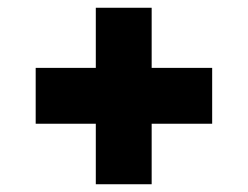

<svg xmlns="http://www.w3.org/2000/svg" viewBox="-20 -559 640 495"><path d="M72 -240V-384H227V-539H371V-384H527V-240H371V-84H227V-240Z"/></svg>

Font: Changa One
Style: Regular
Weight: 400
Designer: Eduardo Rodriguez Tunni
Foundry: Eduardo Rodriguez Tunni
Version: Version 1.003